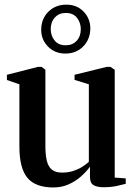

<svg xmlns="http://www.w3.org/2000/svg" viewBox="-20 -816 592 846"><path d="M435.5 9Q408 9 392.2 -0.2Q376.5 -9.5 376.5 -35.5V-81.5Q360.5 -59.5 336.5 -38.2Q312.5 -17 282 -3.5Q251.5 10 215.5 10Q136 10 100.8 -32.5Q65.5 -75 65.5 -170V-444.5L10.5 -463.5V-486.5L148 -521.5H163L180 -508.5V-172.5Q180 -134 186.2 -108Q192.5 -82 208.2 -68.8Q224 -55.5 253 -55.5Q280 -55.5 302 -62.5Q324 -69.5 341.2 -80.2Q358.5 -91 371.5 -103V-444.5L308.5 -464V-486.5L451 -521.5H466.5L485.5 -508.5V-33.5L534 -30V-6Q517 -1.5 492.5 3.8Q468 9 435.5 9ZM268 -580Q221.5 -580 191.5 -610.8Q161.5 -641.5 161.5 -684.5Q161.5 -732.5 192.8 -764Q224 -795.5 272.5 -795.5Q319 -795.5 348.5 -764.8Q378 -734 378 -690Q377.5 -643 346.8 -611.5Q316 -580 268 -580ZM269.5 -616.5Q299.5 -616.5 317.8 -636.2Q336 -656 336 -687.5Q336 -716 319.2 -737.5Q302.5 -759 269.5 -759Q240 -759 221.8 -739Q203.5 -719 203.5 -688Q203.5 -659.5 220.2 -638Q237 -616.5 269.5 -616.5Z"/></svg>

Font: Merriweather 120pt SemiBold
Style: Regular
Weight: 600
Version: Version 2.100